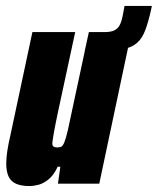

<svg xmlns="http://www.w3.org/2000/svg" viewBox="-20 -618 531 646"><path d="M265 -446 279 -510H331Q352 -510 364 -515.5Q376 -521 382.5 -533Q389 -545 393 -566L399 -598H491L488 -584Q479 -544 469 -517Q459 -490 442 -474.5Q425 -459 395 -452.5Q365 -446 317 -446ZM79 8Q51 8 33.5 0Q16 -8 8.5 -25Q1 -42 1 -68Q1 -86 4.5 -109.5Q8 -133 15 -163L89 -510H233L174 -236Q165 -193 161 -170Q157 -147 156 -136Q156 -130 158 -127Q160 -124 164 -123Q168 -122 173 -122Q182 -122 187 -125Q192 -128 197 -140.5Q202 -153 208.5 -181Q215 -209 225 -258L279 -510H422L314 0H175L183 -57H174Q161 -29 144 -15Q127 -1 110 3.5Q93 8 79 8Z"/></svg>

Font: Saira Condensed Black
Style: Italic
Weight: 900
Width: 3
Italic angle: -12°
Designer: Hector Gatti with collaboration of the Omnibus-Type team
Foundry: Omnibus-Type
Version: Version 1.101